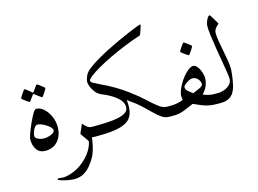

<svg xmlns="http://www.w3.org/2000/svg" viewBox="-138 -1084 2210 1645"><g transform="rotate(-15 966.5 -262.0)"><path d="M308.6 -165Q308.6 -89.8 267.6 -41.3Q226.6 7.3 155.3 7.3Q105 7.3 79.3 -28.6Q53.7 -64.5 53.7 -116.2Q53.7 -136.7 66.4 -171.4Q79.1 -206.1 98.6 -250.5Q118.2 -293.9 137 -327.6Q155.8 -361.3 169.9 -361.3Q204.1 -361.3 235.8 -333Q267.6 -304.7 288.1 -259.8Q308.6 -214.8 308.6 -165ZM267.1 -146.5Q267.1 -158.2 254.2 -172.1Q241.2 -186 221.4 -198.7Q201.7 -211.4 180.9 -219.7Q160.2 -228 145 -228Q132.3 -228 120.6 -213.1Q108.9 -198.2 101.6 -177.7Q94.2 -157.2 94.2 -139.6Q94.2 -121.1 119.9 -109.9Q145.5 -98.6 171.4 -98.6Q189.5 -98.6 211.9 -104.2Q234.4 -109.9 250.7 -120.6Q267.1 -131.3 267.1 -146.5ZM293 -513.2Q293 -510.7 286.9 -499.8Q280.8 -488.8 272.2 -475.6Q263.7 -462.4 256.3 -452.9Q249 -443.4 246.1 -443.4Q244.6 -443.4 235.6 -449.7Q226.6 -456.1 215.1 -464.6Q203.6 -473.1 195.1 -480Q186.5 -486.8 185.5 -487.3Q182.6 -489.7 180.2 -489.7Q177.7 -489.7 175.3 -487.3Q174.3 -486.3 165 -472.7Q155.8 -459 145.8 -445.6Q135.7 -432.1 132.8 -432.1Q130.9 -432.1 120.8 -438.5Q110.8 -444.8 98.9 -453.6Q86.9 -462.4 78.1 -470Q69.3 -477.5 69.3 -480Q69.3 -482.9 75.9 -493.7Q82.5 -504.4 91.1 -517.3Q99.6 -530.3 106.9 -539.8Q114.3 -549.3 115.7 -549.3Q120.1 -549.3 133.8 -539.1Q147.5 -528.8 160.2 -518.3Q172.9 -507.8 173.8 -506.3Q178.2 -502 180.2 -502Q183.1 -502 186.5 -507.3Q187.5 -508.8 197 -522.2Q206.5 -535.6 216.6 -548.8Q226.6 -562 228.5 -562Q231 -562 241 -555.2Q251 -548.3 263.2 -539.3Q275.4 -530.3 284.2 -522.5Q293 -514.6 293 -513.2Z M655.8 -44.4Q655.8 -27.8 649.7 -13.9Q643.6 0 616.7 0H590.3Q585.4 0 580.3 -0.7Q575.2 -1.5 568.4 -1.5Q562 58.6 544.2 116Q526.4 173.3 478 232.4Q451.2 264.6 416.3 285.2Q381.3 305.7 332 305.7Q305.7 305.7 272.7 299.1Q239.7 292.5 215.8 284.7Q191.9 276.9 191.9 272.5Q191.9 268.6 195.8 265.6Q199.7 262.7 203.1 262.7Q205.6 262.7 218.5 264.9Q231.4 267.1 240.7 267.1Q282.2 267.1 340.8 243.2Q399.4 219.2 456.1 163.1Q486.8 131.8 503.7 102.8Q520.5 73.7 527.1 52.7Q533.7 31.7 533.7 26.4Q533.7 22 525.9 10Q518.1 -2 507.6 -16.1Q497.1 -30.3 489.3 -41.7Q481.4 -53.2 481.4 -56.6Q481.4 -59.1 489 -75.9Q496.6 -92.8 504.6 -110.6Q512.7 -128.4 514.6 -133.3H519Q533.2 -117.2 550.5 -102.8Q567.9 -88.4 590.3 -88.4H616.7Q643.6 -88.4 649.7 -74.7Q655.8 -61 655.8 -44.4Z M1324.7 -44.4Q1324.7 -27.8 1318.6 -13.9Q1312.5 0 1285.6 0H1258.8Q1221.7 0 1193.1 -18.1Q1164.6 -36.1 1132.6 -68.1Q1100.6 -100.1 1054.9 -142.6Q1009.3 -185.1 938 -233.9Q941.4 -221.7 941.9 -204.8Q942.4 -188 942.4 -178.2Q942.4 -114.7 913.6 -75.4Q884.8 -36.1 815.4 -18.1Q746.1 0 625 0H599.1Q572.3 0 566.2 -13.9Q560.1 -27.8 560.1 -44.4Q560.1 -61 566.2 -74.7Q572.3 -88.4 599.1 -88.4H625Q674.3 -88.4 726.1 -91.1Q777.8 -93.8 821.5 -102.1Q865.2 -110.4 892.1 -128.2Q918.9 -146 918.9 -175.8Q918.9 -206.1 901.6 -230.7Q884.3 -255.4 857.4 -275.1Q830.6 -294.9 801.3 -310.1Q774.4 -324.2 751.7 -332.8Q729 -341.3 706.1 -359.9Q696.3 -368.2 683.3 -387.5Q670.4 -406.7 661.1 -429.2Q651.9 -451.7 651.9 -470.2Q651.9 -488.3 664.6 -519Q677.2 -549.8 710 -575.7Q746.1 -604 796.1 -633.8Q846.2 -663.6 902.1 -691.9Q958 -720.2 1012 -744.9Q1065.9 -769.5 1110.6 -788.3Q1155.3 -807.1 1183.6 -817.9Q1211.9 -828.6 1214.8 -828.6Q1220.7 -828.6 1220.7 -824.2Q1220.7 -822.3 1216.8 -809.1Q1212.9 -795.9 1207.5 -779.8Q1202.1 -763.7 1197.3 -751.5Q1192.4 -739.3 1189.9 -738.3Q1120.1 -715.8 1047.9 -686.5Q975.6 -657.2 909.4 -625.5Q843.3 -593.8 791 -563.7Q738.8 -533.7 708.5 -509.8Q678.2 -485.8 678.2 -473.1Q678.2 -461.9 700.9 -449.5Q723.6 -437 755.4 -421.9Q814.9 -394.5 873.8 -359.9Q932.6 -325.2 977.1 -291.5Q1048.3 -239.3 1097.9 -192.9Q1147.5 -146.5 1185.3 -117.4Q1223.1 -88.4 1258.8 -88.4H1285.6Q1312.5 -88.4 1318.6 -74.7Q1324.7 -61 1324.7 -44.4Z M1742.7 -44.4Q1742.7 -27.8 1736.3 -13.9Q1730 0 1703.6 0H1677.2Q1637.2 0 1605.7 -6.6Q1574.2 -13.2 1543.9 -25.6Q1513.7 -38.1 1476.1 -55.2Q1435.5 -38.1 1407.2 -25.6Q1378.9 -13.2 1353 -6.6Q1327.1 0 1293.5 0H1267.6Q1240.7 0 1234.6 -13.9Q1228.5 -27.8 1228.5 -44.4Q1228.5 -61 1234.6 -74.7Q1240.7 -88.4 1267.6 -88.4H1293.5Q1319.3 -88.4 1349.4 -94Q1379.4 -99.6 1403.3 -110.4Q1401.4 -118.2 1400.1 -129.4Q1398.9 -140.6 1398.9 -149.9Q1398.9 -164.6 1408 -189.7Q1417 -214.8 1432.6 -243.4Q1448.2 -272 1468.3 -297.4Q1493.7 -329.6 1519.5 -348.9Q1545.4 -368.2 1561 -368.2Q1578.6 -368.2 1592.8 -354.2Q1606.9 -340.3 1616.7 -319.8Q1626.5 -299.3 1631.8 -278.1Q1637.2 -256.8 1637.2 -242.2Q1637.2 -209 1622.6 -173.3Q1607.9 -137.7 1579.1 -110.4Q1628.9 -88.4 1677.2 -88.4H1703.6Q1730 -88.4 1736.3 -74.7Q1742.7 -61 1742.7 -44.4ZM1596.7 -200.2Q1596.7 -224.6 1576.7 -245.8Q1556.6 -267.1 1527.8 -267.1Q1516.1 -267.1 1496.6 -257.1Q1477.1 -247.1 1461.4 -233.6Q1445.8 -220.2 1445.8 -209Q1445.8 -189.5 1465.1 -173.3Q1484.4 -157.2 1503.9 -142.1Q1541.5 -156.2 1569.1 -169.7Q1596.7 -183.1 1596.7 -200.2ZM1600.1 -535.6Q1600.1 -533.2 1594 -522.2Q1587.9 -511.2 1579.3 -498.3Q1570.8 -485.4 1563 -475.8Q1555.2 -466.3 1552.2 -466.3Q1550.8 -466.3 1540.8 -472.7Q1530.8 -479 1518.6 -487.5Q1506.3 -496.1 1497.3 -503.7Q1488.3 -511.2 1488.3 -513.7Q1488.3 -516.6 1494.6 -527.3Q1501 -538.1 1509.8 -551Q1518.6 -564 1526.1 -573.5Q1533.7 -583 1535.6 -583Q1538.6 -583 1548.8 -576.4Q1559.1 -569.8 1570.8 -561Q1582.5 -552.2 1591.3 -544.7Q1600.1 -537.1 1600.1 -535.6Z M1871.1 -262.7Q1871.1 -241.2 1867.2 -210.2Q1863.3 -179.2 1859.9 -158.7Q1856.4 -138.7 1850.1 -111.8Q1843.8 -85 1829.1 -59.3Q1814.5 -33.7 1786.6 -16.8Q1758.8 0 1712.4 0H1686.5Q1659.7 0 1653.6 -13.9Q1647.5 -27.8 1647.5 -44.4Q1647.5 -61 1653.6 -74.7Q1659.7 -88.4 1686.5 -88.4H1712.4Q1738.3 -88.4 1767.6 -99.1Q1796.9 -109.9 1817.4 -131.1Q1837.9 -152.3 1837.9 -182.6Q1837.9 -198.7 1831.1 -242.4Q1824.2 -286.1 1814 -344.5Q1803.7 -402.8 1793.7 -464.4Q1783.7 -525.9 1776.9 -579.1Q1770 -632.3 1770 -664.1Q1770 -678.2 1776.4 -698.7Q1782.7 -719.2 1793 -735.1Q1803.2 -751 1814 -751Q1814.9 -751 1823.2 -738.3Q1831.5 -725.6 1841.8 -708.5Q1852.1 -691.4 1859.9 -677.7Q1867.7 -664.1 1867.7 -662.6Q1867.7 -660.6 1856.7 -651.4Q1845.7 -642.1 1834.7 -626Q1823.7 -609.9 1823.7 -586.9Q1823.7 -558.6 1830.8 -516.1Q1837.9 -473.6 1847.4 -426.5Q1856.9 -379.4 1864 -336.2Q1871.1 -293 1871.1 -262.7Z"/></g></svg>

Font: Scheherazade New Rohingya
Style: Regular
Weight: 400
Designer: SIL International
Foundry: SIL International
Version: Version 3.000 ; LngRng